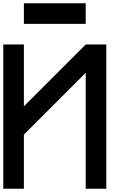

<svg xmlns="http://www.w3.org/2000/svg" viewBox="-20 -1145 790 1165"><path d="M500 -875H625V0H500V-703.1L125 -328.1V0H0V-875H125V-500ZM500 -1125V-1000H125V-1125Z"/></svg>

Font: CraftyPE
Style: Regular
Weight: 400
Designer: Erek Butcher
Foundry: Haunted Coop
Version: Version 0.018;April 4, 2024;FontCreator 15.0.0.2962 64-bit